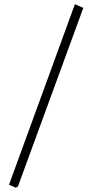

<svg xmlns="http://www.w3.org/2000/svg" viewBox="-20 -668 457 926"><path d="M381.8 -629.9 65.4 234.4 60.1 231.9 58.1 237.8 23.4 223.1 341.3 -647.9Z"/></svg>

Font: Arian Grqi
Style: Italic
Weight: 400
Italic angle: -15°
Designer: Ruben Hakobyan (Tarumian)
Foundry: Ruben Hakobyan (Tarumian)
Version: Version 1.002